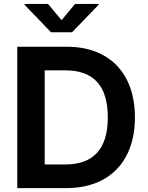

<svg xmlns="http://www.w3.org/2000/svg" viewBox="-20 -968 762 988"><path d="M320.8 0C542 0 674.3 -137.2 674.3 -364.3C674.3 -590.8 542 -727.5 324.2 -727.5H68.8V0ZM227.1 -947.8H106V-943.8L242.7 -801.8H350.6L487.8 -943.8V-947.8H366.2L296.9 -864.3ZM210 -121.6V-606H315.9C459.5 -606 534.7 -528.8 534.7 -364.3C534.7 -199.2 459.5 -121.6 314 -121.6Z"/></svg>

Font: Raveo SemiBold
Style: Regular
Weight: 600
Designer: Jakub Foglar, Rasmus Andersson (Inter)
Foundry: Jakubfoglar.com
Version: Version 1.100;Glyphs 3.2.3 (3260)